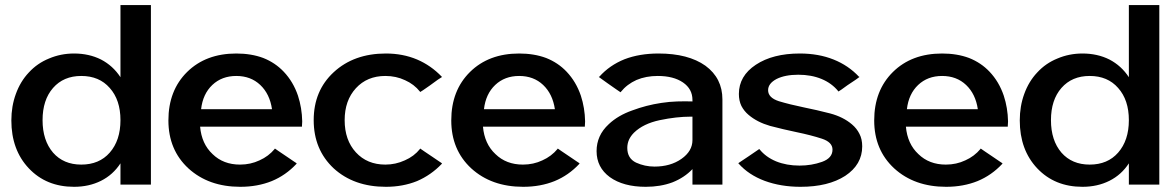

<svg xmlns="http://www.w3.org/2000/svg" viewBox="-20 -720 4600 751"><path d="M451.2 -700.2Q451.2 -700.2 451.2 -647.5Q451.2 -595.7 451.2 -538.1Q451.2 -491.2 451.2 -454.1Q451.2 -418 451.2 -418Q421.9 -462.9 375 -487.3Q328.1 -510.7 269.5 -510.7Q217.8 -510.7 171.9 -491.2Q126 -472.7 92.8 -436.5Q59.6 -401.4 42 -352.5Q24.4 -304.7 24.4 -249Q24.4 -133.8 92.8 -61.5Q161.1 10.7 269.5 10.7Q328.1 10.7 375 -12.7Q421.9 -36.1 451.2 -81.1Q451.2 -81.1 451.2 -39.1Q451.2 2 451.2 2Q451.2 2 466.8 2Q481.4 2 502 2Q525.4 2 547.9 2Q570.3 2 570.3 2Q570.3 2 570.3 -10.7Q570.3 -22.5 570.3 -44.9Q570.3 -85 570.3 -152.3Q570.3 -220.7 570.3 -296.9Q570.3 -346.7 570.3 -397.5Q570.3 -448.2 570.3 -495.1Q570.3 -581.1 570.3 -640.6Q570.3 -700.2 570.3 -700.2Q570.3 -700.2 547.9 -700.2Q525.4 -700.2 502 -700.2Q481.4 -700.2 466.8 -700.2Q451.2 -700.2 451.2 -700.2ZM146.5 -250Q146.5 -329.1 187.5 -376Q228.5 -422.9 297.9 -422.9Q368.2 -422.9 409.2 -376Q451.2 -329.1 451.2 -250Q451.2 -170.9 409.2 -123Q368.2 -76.2 297.9 -76.2Q228.5 -76.2 187.5 -123Q146.5 -170.9 146.5 -250Z M919.9 10.7Q987.3 10.7 1043 -11.7Q1097.7 -34.2 1139.6 -79.1Q1139.6 -79.1 1139.6 -80.1Q1140.6 -81.1 1140.6 -81.1Q1140.6 -81.1 1128.9 -88.9Q1118.2 -95.7 1104.5 -105.5Q1086.9 -117.2 1071.3 -127.9Q1055.7 -138.7 1055.7 -138.7Q1055.7 -138.7 1054.7 -138.7Q1054.7 -137.7 1054.7 -137.7Q1030.3 -108.4 995.1 -92.8Q960 -76.2 918.9 -76.2Q853.5 -76.2 811.5 -117.2Q768.6 -157.2 762.7 -224.6Q762.7 -224.6 772.5 -224.6Q783.2 -224.6 800.8 -224.6Q834 -224.6 885.7 -224.6Q938.5 -224.6 991.2 -224.6Q1057.6 -224.6 1109.4 -224.6Q1161.1 -224.6 1161.1 -224.6Q1161.1 -224.6 1161.1 -225.6Q1161.1 -226.6 1161.1 -226.6Q1162.1 -236.3 1162.1 -245.1Q1161.1 -297.9 1145.5 -345.7Q1127 -400.4 1089.8 -439.5Q1056.6 -474.6 1009.8 -493.2Q962.9 -510.7 904.3 -510.7Q785.2 -510.7 711.9 -438.5Q638.7 -366.2 638.7 -249Q638.7 -133.8 716.8 -61.5Q795.9 10.7 919.9 10.7ZM766.6 -293Q773.4 -352.5 810.5 -387.7Q847.7 -422.9 904.3 -422.9Q960.9 -422.9 998 -387.7Q1035.2 -352.5 1043.9 -293Q1043.9 -293 1008.8 -293Q972.7 -293 925.8 -293Q869.1 -293 817.4 -293Q766.6 -293 766.6 -293Z M1623 -137.7Q1599.6 -108.4 1563.5 -92.8Q1527.3 -76.2 1487.3 -76.2Q1416 -76.2 1372.1 -124Q1328.1 -171.9 1328.1 -250Q1328.1 -327.1 1372.1 -375Q1416 -422.9 1487.3 -422.9Q1529.3 -422.9 1564.5 -406.2Q1599.6 -390.6 1623 -361.3Q1623 -361.3 1623 -360.4Q1624 -360.4 1624 -360.4Q1624 -360.4 1634.8 -367.2Q1645.5 -375 1660.2 -384.8Q1676.8 -396.5 1692.4 -408.2Q1709 -418.9 1709 -418.9Q1709 -418.9 1708 -419.9Q1708 -419.9 1708 -419.9Q1666 -463.9 1611.3 -487.3Q1555.7 -510.7 1489.3 -510.7Q1364.3 -510.7 1285.2 -437.5Q1207 -365.2 1207 -250Q1207 -134.8 1285.2 -61.5Q1364.3 10.7 1489.3 10.7Q1555.7 10.7 1611.3 -11.7Q1666 -35.2 1708 -79.1Q1708 -79.1 1708 -80.1Q1709 -81.1 1709 -81.1Q1709 -81.1 1697.3 -88.9Q1686.5 -95.7 1672.9 -105.5Q1655.3 -117.2 1639.6 -127.9Q1624 -138.7 1624 -138.7Q1624 -138.7 1623 -138.7Q1623 -137.7 1623 -137.7Z M2026.4 10.7Q2093.8 10.7 2149.4 -11.7Q2204.1 -34.2 2246.1 -79.1Q2246.1 -79.1 2246.1 -80.1Q2247.1 -81.1 2247.1 -81.1Q2247.1 -81.1 2235.4 -88.9Q2224.6 -95.7 2210.9 -105.5Q2193.4 -117.2 2177.7 -127.9Q2162.1 -138.7 2162.1 -138.7Q2162.1 -138.7 2161.1 -138.7Q2161.1 -137.7 2161.1 -137.7Q2136.7 -108.4 2101.6 -92.8Q2066.4 -76.2 2025.4 -76.2Q1960 -76.2 1918 -117.2Q1875 -157.2 1869.1 -224.6Q1869.1 -224.6 1878.9 -224.6Q1889.6 -224.6 1907.2 -224.6Q1940.4 -224.6 1992.2 -224.6Q2044.9 -224.6 2097.7 -224.6Q2164.1 -224.6 2215.8 -224.6Q2267.6 -224.6 2267.6 -224.6Q2267.6 -224.6 2267.6 -225.6Q2267.6 -226.6 2267.6 -226.6Q2268.6 -236.3 2268.6 -245.1Q2267.6 -297.9 2252 -345.7Q2233.4 -400.4 2196.3 -439.5Q2163.1 -474.6 2116.2 -493.2Q2069.3 -510.7 2010.7 -510.7Q1891.6 -510.7 1818.4 -438.5Q1745.1 -366.2 1745.1 -249Q1745.1 -133.8 1823.2 -61.5Q1902.3 10.7 2026.4 10.7ZM1873 -293Q1879.9 -352.5 1917 -387.7Q1954.1 -422.9 2010.7 -422.9Q2067.4 -422.9 2104.5 -387.7Q2141.6 -352.5 2150.4 -293Q2150.4 -293 2115.2 -293Q2079.1 -293 2032.2 -293Q1975.6 -293 1923.8 -293Q1873 -293 1873 -293Z M2313.5 -128.9Q2313.5 -65.4 2365.2 -27.3Q2418 10.7 2505.9 10.7Q2563.5 10.7 2610.4 -6.8Q2657.2 -25.4 2688.5 -58.6Q2688.5 -58.6 2688.5 -28.3Q2688.5 2 2688.5 2Q2688.5 2 2710 2Q2731.4 2 2755.9 2Q2775.4 2 2791 2Q2805.7 2 2805.7 2Q2805.7 2 2805.7 -41Q2805.7 -84 2805.7 -139.6Q2805.7 -183.6 2805.7 -227.5Q2805.7 -270.5 2805.7 -298.8Q2805.7 -313.5 2805.7 -322.3Q2805.7 -331.1 2805.7 -331.1Q2805.7 -414.1 2739.3 -462.9Q2671.9 -510.7 2555.7 -510.7Q2481.4 -510.7 2422.9 -488.3Q2364.3 -464.8 2324.2 -419.9Q2324.2 -419.9 2323.2 -419.9Q2322.3 -418.9 2322.3 -418.9Q2322.3 -418.9 2333 -411.1Q2342.8 -404.3 2357.4 -393.6Q2374 -381.8 2389.6 -371.1Q2405.3 -360.4 2405.3 -360.4Q2405.3 -360.4 2406.2 -359.4Q2407.2 -359.4 2407.2 -359.4Q2407.2 -359.4 2407.2 -359.4Q2408.2 -360.4 2408.2 -360.4Q2432.6 -390.6 2469.7 -407.2Q2506.8 -422.9 2552.7 -422.9Q2614.3 -422.9 2651.4 -397.5Q2688.5 -372.1 2688.5 -329.1Q2688.5 -329.1 2688.5 -326.2Q2688.5 -323.2 2688.5 -323.2Q2660.2 -324.2 2628.9 -323.2Q2598.6 -322.3 2566.4 -317.4Q2507.8 -308.6 2453.1 -288.1Q2397.5 -268.6 2361.3 -234.4Q2336.9 -211.9 2325.2 -185.5Q2313.5 -159.2 2313.5 -128.9ZM2433.6 -141.6Q2433.6 -158.2 2440.4 -173.8Q2447.3 -188.5 2460 -201.2Q2496.1 -236.3 2560.5 -250Q2626 -263.7 2681.6 -263.7Q2683.6 -263.7 2684.6 -263.7Q2686.5 -263.7 2688.5 -263.7Q2688.5 -263.7 2688.5 -217.8Q2688.5 -171.9 2688.5 -171.9Q2688.5 -128.9 2645.5 -98.6Q2602.5 -68.4 2540 -68.4Q2502 -68.4 2467.8 -84Q2433.6 -100.6 2433.6 -141.6Z M2984.4 -367.2Q2984.4 -393.6 3017.6 -411.1Q3050.8 -427.7 3102.5 -427.7Q3153.3 -427.7 3193.4 -411.1Q3233.4 -394.5 3258.8 -363.3Q3258.8 -363.3 3258.8 -362.3Q3259.8 -362.3 3259.8 -362.3Q3259.8 -362.3 3270.5 -369.1Q3281.2 -377 3294.9 -386.7Q3311.5 -398.4 3327.1 -408.2Q3341.8 -418.9 3341.8 -418.9Q3341.8 -418.9 3340.8 -419.9Q3339.8 -419.9 3339.8 -419.9Q3298.8 -463.9 3240.2 -487.3Q3181.6 -510.7 3108.4 -510.7Q3002.9 -510.7 2936.5 -466.8Q2870.1 -422.9 2870.1 -352.5Q2870.1 -326.2 2879.9 -305.7Q2890.6 -285.2 2908.2 -270.5Q2941.4 -242.2 2992.2 -227.5Q3043.9 -213.9 3095.7 -203.1Q3152.3 -191.4 3194.3 -177.7Q3236.3 -164.1 3236.3 -134.8Q3236.3 -101.6 3195.3 -86.9Q3154.3 -72.3 3107.4 -72.3Q3056.6 -72.3 3015.6 -88.9Q2975.6 -105.5 2951.2 -135.7Q2951.2 -135.7 2950.2 -136.7Q2949.2 -136.7 2949.2 -136.7Q2949.2 -136.7 2909.2 -109.4Q2868.2 -82 2868.2 -82Q2868.2 -82 2868.2 -81.1Q2869.1 -80.1 2869.1 -80.1Q2908.2 -36.1 2970.7 -12.7Q3034.2 10.7 3111.3 10.7Q3219.7 10.7 3286.1 -32.2Q3352.5 -76.2 3352.5 -147.5Q3352.5 -175.8 3341.8 -196.3Q3331.1 -217.8 3312.5 -233.4Q3278.3 -262.7 3226.6 -276.4Q3173.8 -290 3125 -299.8Q3068.4 -311.5 3026.4 -324.2Q2984.4 -337.9 2984.4 -367.2Z M3680.7 10.7Q3748 10.7 3803.7 -11.7Q3858.4 -34.2 3900.4 -79.1Q3900.4 -79.1 3900.4 -80.1Q3901.4 -81.1 3901.4 -81.1Q3901.4 -81.1 3889.6 -88.9Q3878.9 -95.7 3865.2 -105.5Q3847.7 -117.2 3832 -127.9Q3816.4 -138.7 3816.4 -138.7Q3816.4 -138.7 3815.4 -138.7Q3815.4 -137.7 3815.4 -137.7Q3791 -108.4 3755.9 -92.8Q3720.7 -76.2 3679.7 -76.2Q3614.3 -76.2 3572.3 -117.2Q3529.3 -157.2 3523.4 -224.6Q3523.4 -224.6 3533.2 -224.6Q3543.9 -224.6 3561.5 -224.6Q3594.7 -224.6 3646.5 -224.6Q3699.2 -224.6 3752 -224.6Q3818.4 -224.6 3870.1 -224.6Q3921.9 -224.6 3921.9 -224.6Q3921.9 -224.6 3921.9 -225.6Q3921.9 -226.6 3921.9 -226.6Q3922.9 -236.3 3922.9 -245.1Q3921.9 -297.9 3906.2 -345.7Q3887.7 -400.4 3850.6 -439.5Q3817.4 -474.6 3770.5 -493.2Q3723.6 -510.7 3665 -510.7Q3545.9 -510.7 3472.7 -438.5Q3399.4 -366.2 3399.4 -249Q3399.4 -133.8 3477.5 -61.5Q3556.6 10.7 3680.7 10.7ZM3527.3 -293Q3534.2 -352.5 3571.3 -387.7Q3608.4 -422.9 3665 -422.9Q3721.7 -422.9 3758.8 -387.7Q3795.9 -352.5 3804.7 -293Q3804.7 -293 3769.5 -293Q3733.4 -293 3686.5 -293Q3629.9 -293 3578.1 -293Q3527.3 -293 3527.3 -293Z M4395.5 -700.2Q4395.5 -700.2 4395.5 -647.5Q4395.5 -595.7 4395.5 -538.1Q4395.5 -491.2 4395.5 -454.1Q4395.5 -418 4395.5 -418Q4366.2 -462.9 4319.3 -487.3Q4272.5 -510.7 4213.9 -510.7Q4162.1 -510.7 4116.2 -491.2Q4070.3 -472.7 4037.1 -436.5Q4003.9 -401.4 3986.3 -352.5Q3968.8 -304.7 3968.8 -249Q3968.8 -133.8 4037.1 -61.5Q4105.5 10.7 4213.9 10.7Q4272.5 10.7 4319.3 -12.7Q4366.2 -36.1 4395.5 -81.1Q4395.5 -81.1 4395.5 -39.1Q4395.5 2 4395.5 2Q4395.5 2 4411.1 2Q4425.8 2 4446.3 2Q4469.7 2 4492.2 2Q4514.6 2 4514.6 2Q4514.6 2 4514.6 -10.7Q4514.6 -22.5 4514.6 -44.9Q4514.6 -85 4514.6 -152.3Q4514.6 -220.7 4514.6 -296.9Q4514.6 -346.7 4514.6 -397.5Q4514.6 -448.2 4514.6 -495.1Q4514.6 -581.1 4514.6 -640.6Q4514.6 -700.2 4514.6 -700.2Q4514.6 -700.2 4492.2 -700.2Q4469.7 -700.2 4446.3 -700.2Q4425.8 -700.2 4411.1 -700.2Q4395.5 -700.2 4395.5 -700.2ZM4090.8 -250Q4090.8 -329.1 4131.8 -376Q4172.9 -422.9 4242.2 -422.9Q4312.5 -422.9 4353.5 -376Q4395.5 -329.1 4395.5 -250Q4395.5 -170.9 4353.5 -123Q4312.5 -76.2 4242.2 -76.2Q4172.9 -76.2 4131.8 -123Q4090.8 -170.9 4090.8 -250Z"/></svg>

Font: umazing
Style: Display
Weight: 400
Designer: umazing